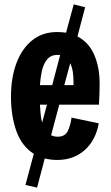

<svg xmlns="http://www.w3.org/2000/svg" viewBox="-20 -716 504 875"><path d="M149 139 96 127 134 -15Q79 -50 54.5 -119Q30 -188 30 -276Q30 -362 55 -428.5Q80 -495 127 -532.5Q174 -570 240 -570Q262 -570 281 -567L316 -696L368 -683L333 -550Q385 -523 409.5 -466Q434 -409 434 -336Q434 -290 431 -239H250L213 -100Q226 -93 243 -93Q277 -93 289.5 -120Q302 -147 306 -180L430 -154Q416 -76 365.5 -31.5Q315 13 241 13Q211 13 184 6ZM162 -328H218L254 -465Q249 -466 243 -466Q212 -466 195 -445.5Q178 -425 171 -393Q164 -361 162 -328ZM315 -342Q315 -364 312 -386.5Q309 -409 300 -428L273 -328H315ZM162 -239Q163 -218 165 -197Q167 -176 172 -157L194 -239Z"/></svg>

Font: Freeman
Style: Regular
Weight: 400
Designer: Vernon Adams, Aoife Mooney, Rodrigo Fuenzalida
Foundry: Rodrigo Fuenzalida
Version: Version 1.000; ttfautohint (v1.8.4.7-5d5b)